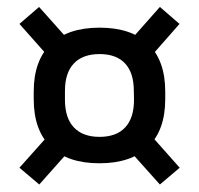

<svg xmlns="http://www.w3.org/2000/svg" viewBox="-20 -576 558 538"><path d="M258.5 -118.5Q169 -118.5 121.8 -165Q74.5 -211.5 74.5 -298V-319.5Q74.5 -406 122 -452.2Q169.5 -498.5 259 -498.5Q348.5 -498.5 395.8 -452.2Q443 -406 443 -319.5V-298Q443 -211.5 395.5 -165Q348 -118.5 258.5 -118.5ZM259 -192.5Q306 -192.5 330.8 -219Q355.5 -245.5 355.5 -296.5L355 -321Q355 -372 330.5 -398.2Q306 -424.5 259 -424.5Q212 -424.5 187 -398.2Q162 -372 162 -321V-296.5Q162 -245.5 187 -219Q212 -192.5 259 -192.5ZM335 -163 389.5 -212 483.5 -106 428 -59ZM130 -213 182.5 -163 90 -59 34.5 -106ZM181 -454 124.5 -407.5 34.5 -509 89.5 -556.5ZM389 -402 335 -451.5 428 -556.5 483 -509Z"/></svg>

Font: Anek Malayalam Medium
Style: Regular
Weight: 500
Designer: Maithili Shingre (Malayalam) & Yesha Goshar (Latin)
Foundry: Ek Type
Version: Version 1.003